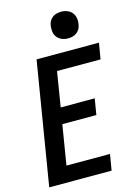

<svg xmlns="http://www.w3.org/2000/svg" viewBox="-141 -1039 788 1112"><g transform="rotate(-15 253.0 -482.5)"><path d="M11 0 132 -735H506L490 -639H229L195 -430H399L383 -334H179L140 -96H401L385 0ZM340 -805Q321 -805 304 -812Q287 -819 275.5 -833Q264 -847 261.5 -866Q259 -885 262 -904Q264 -918 271 -930Q278 -942 289.5 -950.5Q301 -959 314.5 -962Q328 -965 341 -965Q360 -965 377.5 -958Q395 -951 406 -937Q417 -923 420 -904Q423 -885 419 -866Q417 -852 410 -840Q403 -828 391.5 -819.5Q380 -811 366.5 -808Q353 -805 340 -805Z"/></g></svg>

Font: Iosevka Curly
Style: Bold Italic
Weight: 700
Italic angle: -9°
Monospace: yes
Designer: Belleve Invis
Foundry: Belleve Invis
Version: Version 22.1.2; ttfautohint (v1.8.4)